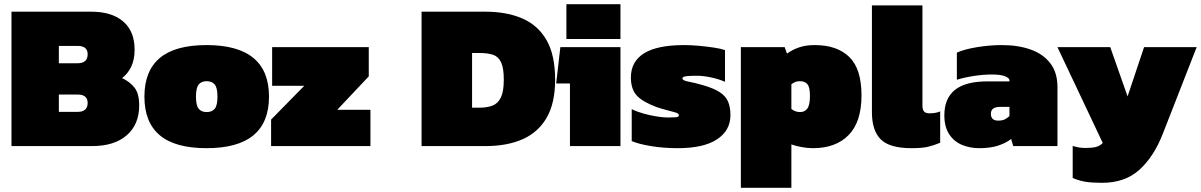

<svg xmlns="http://www.w3.org/2000/svg" viewBox="-20 -700 5754 920"><path d="M35 0V-644H417Q516 -644 570.5 -597Q625 -550 625 -462Q625 -414 608.5 -380Q592 -346 565 -326Q603 -308 625 -279.5Q647 -251 647 -195Q647 -104 587.5 -52Q528 0 421 0ZM262 -397H352Q400 -397 400 -440Q400 -480 352 -480H262ZM262 -164H352Q400 -164 400 -207Q400 -247 352 -247H262Z M970 10Q819 10 745.5 -52Q672 -114 672 -237Q672 -360 745.5 -422Q819 -484 970 -484Q1269 -484 1269 -237Q1269 10 970 10ZM970 -163Q996 -163 1009 -179Q1022 -195 1022 -237Q1022 -279 1009 -295Q996 -311 970 -311Q945 -311 932 -295Q919 -279 919 -237Q919 -195 932 -179Q945 -163 970 -163Z M1279 0V-127L1438 -289H1284V-474H1747V-334L1596 -174H1755V0Z M2000 0V-644H2306Q2408 -644 2483 -611.5Q2558 -579 2599 -507.5Q2640 -436 2640 -318Q2640 -206 2599.5 -136Q2559 -66 2484.5 -33Q2410 0 2306 0ZM2242 -184H2278Q2314 -184 2340 -194Q2366 -204 2380 -233Q2394 -262 2394 -318Q2394 -374 2381 -401.5Q2368 -429 2342.5 -437.5Q2317 -446 2278 -446H2242Z M2694 -513V-680H2953V-513ZM2711 0V-300H2645L2665 -474H2953V0Z M3227 10Q3159 10 3099 0Q3039 -10 3007 -24V-177Q3031 -165 3063 -156Q3095 -147 3126.5 -142Q3158 -137 3179 -137Q3202 -137 3217.5 -138Q3233 -139 3233 -148Q3233 -156 3217 -161Q3201 -166 3176.5 -172Q3152 -178 3126 -187Q3061 -211 3032 -241.5Q3003 -272 3003 -329Q3003 -405 3066 -444.5Q3129 -484 3259 -484Q3291 -484 3329 -480.5Q3367 -477 3400.5 -472Q3434 -467 3454 -460V-308Q3422 -322 3385 -329.5Q3348 -337 3320 -337Q3306 -337 3289.5 -336.5Q3273 -336 3261.5 -333.5Q3250 -331 3250 -324Q3250 -314 3280.5 -308.5Q3311 -303 3348 -292Q3400 -277 3428.5 -258.5Q3457 -240 3468.5 -213.5Q3480 -187 3480 -148Q3480 -75 3416 -32.5Q3352 10 3227 10Z M3530 200V-474H3740L3751 -443Q3777 -462 3809 -473Q3841 -484 3884 -484Q3991 -484 4049.5 -427Q4108 -370 4108 -243Q4108 -116 4046.5 -53Q3985 10 3875 10Q3849 10 3820 4.5Q3791 -1 3772 -8V200ZM3814 -163Q3836 -163 3848.5 -180Q3861 -197 3861 -240Q3861 -283 3848.5 -297Q3836 -311 3814 -311Q3801 -311 3791.5 -307.5Q3782 -304 3772 -296V-178Q3790 -163 3814 -163Z M4348 10Q4243 10 4200.5 -32Q4158 -74 4158 -162V-674H4400V-194Q4400 -175 4407.5 -166Q4415 -157 4435 -157Q4463 -157 4485 -166V-16Q4454 -3 4426 3.5Q4398 10 4348 10Z M4672 10Q4627 10 4589 -6Q4551 -22 4528 -57Q4505 -92 4505 -148Q4505 -228 4555.5 -269Q4606 -310 4711 -310H4817V-315Q4817 -326 4796 -334.5Q4775 -343 4732 -343Q4694 -343 4649.5 -336.5Q4605 -330 4565 -318V-448Q4604 -465 4664.5 -474.5Q4725 -484 4780 -484Q4859 -484 4919 -462.5Q4979 -441 5013 -396.5Q5047 -352 5047 -283V0H4835L4825 -34Q4801 -15 4763.5 -2.5Q4726 10 4672 10ZM4763 -122Q4782 -122 4794.5 -128Q4807 -134 4817 -144V-188H4773Q4728 -188 4728 -155Q4728 -122 4763 -122Z M5261 176Q5212 176 5181.5 171Q5151 166 5120 153V-1Q5149 9 5180 9Q5210 9 5230 4.5Q5250 0 5264 -15L5047 -474H5300L5383 -238L5462 -474H5714L5551 -57Q5508 52 5439 114Q5370 176 5261 176Z"/></svg>

Font: Boz Display
Style: Regular
Weight: 900
Version: Version 2.000; ttfautohint (v1.8.3)